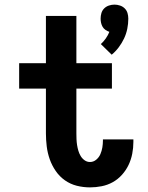

<svg xmlns="http://www.w3.org/2000/svg" viewBox="-20 -804 640 832"><path d="M464 -567 417 -613Q429 -624 438.5 -637.5Q448 -651 454 -666Q445 -669 437 -674.5Q429 -680 424.5 -688Q420 -696 418 -705Q416 -714 416 -723Q416 -736 419.5 -747.5Q423 -759 431.5 -767.5Q440 -776 452 -780Q464 -784 476 -784Q488 -784 500 -780Q512 -776 520.5 -767.5Q529 -759 532.5 -747.5Q536 -736 536 -723Q536 -701 531.5 -679Q527 -657 517.5 -637Q508 -617 494.5 -599Q481 -581 464 -567ZM370 8Q341 8 313 1Q285 -6 261.5 -22.5Q238 -39 221.5 -63Q205 -87 195.5 -114Q186 -141 182.5 -169.5Q179 -198 179 -226V-420H63V-530H179V-735H311V-530H465V-420H311V-226Q311 -214 311.5 -201Q312 -188 314 -175.5Q316 -163 319.5 -151Q323 -139 329.5 -128Q336 -117 346.5 -109.5Q357 -102 370 -102Q385 -102 397 -112Q409 -122 415 -136Q421 -150 423.5 -165Q426 -180 426 -195Q426 -196 426 -197.5Q426 -199 426 -200H558Q558 -198 558 -195Q558 -192 558 -189Q558 -163 553 -137.5Q548 -112 537 -89Q526 -66 508.5 -46.5Q491 -27 468.5 -14.5Q446 -2 420.5 3Q395 8 370 8Z"/></svg>

Font: Iosevka Slab XBdEx
Style: Regular
Weight: 800
Width: 7
Monospace: yes
Designer: Belleve Invis
Foundry: Belleve Invis
Version: Version 11.1.0; ttfautohint (v1.8.3)